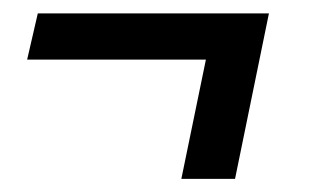

<svg xmlns="http://www.w3.org/2000/svg" viewBox="-20 -321 493 290"><path d="M386.2 -300.8 335 -50.8H253.9L291 -231H21L37.1 -300.8Z"/></svg>

Font: Lobster Two
Style: Italic
Weight: 400
Designer: Pablo Impallari
Foundry: Pablo Impallari. www.impallari.com
Version: Version 1.006